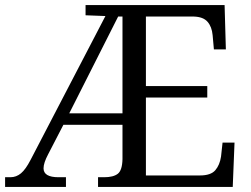

<svg xmlns="http://www.w3.org/2000/svg" viewBox="-21 -734 984 754"><path d="M-1 0V-38H20Q43 -38 61.5 -53.5Q80 -69 99 -106L393 -671L315 -674V-714H861L866 -540H819L814 -596Q811 -629 794 -648.5Q777 -668 740 -669H552V-396H793V-351H552V-45H764Q807 -45 824.5 -65.5Q842 -86 847 -119L853 -174H900L893 0H364V-38H388Q424 -38 441.5 -51.5Q459 -65 460 -109V-244H228L168 -128Q150 -94 150 -73Q150 -38 209 -38H238V0ZM251 -289H460V-669H443Z"/></svg>

Font: Noto Serif Hentaigana
Style: Regular
Weight: 400
Designer: Kazuhiro Yamada
Foundry: nipponia
Version: Version 1.000; ttfautohint (v1.8.4.7-5d5b)